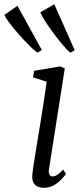

<svg xmlns="http://www.w3.org/2000/svg" viewBox="-90 -877 390 907"><path d="M118 10Q101 10 87.8 4.2Q74.5 -1.5 67.8 -14.8Q61 -28 62.5 -50Q64 -68.5 69.8 -105Q75.5 -141.5 83.2 -189.2Q91 -237 99.8 -290Q108.5 -343 116.5 -395Q124.5 -447 130.5 -491L66 -511.5L71.5 -542.5L195.5 -563.5L216 -553.5L141.5 -78.5Q138.5 -60 144 -51.8Q149.5 -43.5 156.5 -43.5Q167.5 -43.5 179.5 -50.5Q191.5 -57.5 208.5 -76L221.5 -55Q216.5 -47.5 202.2 -32Q188 -16.5 166.5 -3.2Q145 10 118 10ZM86.5 -628Q68 -642 43.8 -666.5Q19.5 -691 -4.5 -718.5Q-28.5 -746 -46.2 -769.8Q-64 -793.5 -69.5 -806.5L-7.5 -849.5L107.5 -641ZM241.5 -628Q224 -643.5 202 -670Q180 -696.5 158.5 -725.8Q137 -755 121.2 -780.2Q105.5 -805.5 100.5 -819L166.5 -857L263 -639.5Z"/></svg>

Font: Merriweather 24pt Light
Style: Italic
Weight: 300
Italic angle: -7.8°
Version: Version 2.101